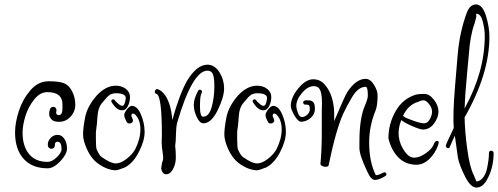

<svg xmlns="http://www.w3.org/2000/svg" viewBox="-20 -750 2249 867"><path d="M245 -230Q262 -230 262 -260V-279Q262 -334 194 -334Q161 -334 134.5 -301Q108 -268 95 -226.5Q82 -185 82 -151Q82 -90 111 -54.5Q140 -19 195 -19Q215 -19 236.5 -40Q258 -61 258 -76Q258 -110 240 -110Q228 -110 228 -97Q228 -84 219.5 -80Q211 -76 203 -81Q195 -86 196 -100.5Q197 -115 209.5 -128Q222 -141 240.5 -141Q259 -141 271 -122.5Q283 -104 282.5 -78.5Q282 -53 252 -21.5Q222 10 195 10Q125 10 86.5 -33Q48 -76 48 -152Q48 -196 65 -248.5Q82 -301 117 -342Q152 -383 199.5 -383Q247 -383 269.5 -374Q292 -365 306 -337Q320 -309 320 -277.5Q320 -246 298.5 -223Q277 -200 248 -200Q246 -200 245 -200Q221 -200 211.5 -212Q202 -224 202 -234.5Q202 -245 205 -255Q208 -265 216.5 -267Q225 -269 231 -263Q237 -257 234 -244.5Q231 -232 245 -230Z M575 -272Q600 -272 616.5 -233Q633 -194 633 -154Q633 -114 607 -63.5Q581 -13 544 6Q512 19 501 19Q460 17 418 -15Q391 -36 373 -75.5Q355 -115 355 -143Q355 -171 364.5 -220.5Q374 -270 417 -319Q458 -363 503 -363Q530 -363 548.5 -348.5Q567 -334 567 -312Q567 -290 557.5 -271Q548 -252 533 -252Q532 -252 531 -252Q506 -252 484 -289Q481 -293 483.5 -297Q486 -301 490.5 -301.5Q495 -302 498 -298Q502 -292 513.5 -282Q525 -272 532 -272Q544 -272 548 -307Q548 -329 503 -329Q494 -329 488.5 -327Q483 -325 480 -324Q477 -323 473.5 -320Q470 -317 468 -315.5Q466 -314 462.5 -310.5Q459 -307 458 -305Q453 -299 442.5 -287Q432 -275 426.5 -259Q421 -243 419.5 -216.5Q418 -190 415.5 -174Q413 -158 413 -152V-120Q413 -83 417 -74Q421 -65 424 -60Q430 -48 439 -41Q480 -12 502.5 -12Q525 -12 551.5 -32.5Q578 -53 591 -77Q614 -123 614 -166.5Q614 -210 589 -234Q575 -243 573 -228Q573 -225 578 -214.5Q583 -204 577.5 -198Q572 -192 563.5 -192.5Q555 -193 552.5 -198.5Q550 -204 545.5 -213Q541 -222 541 -231Q541 -240 553 -256Q566 -272 575 -272Z M710 -109 711 -141Q711 -317 687 -326Q679 -328 679 -334.5Q679 -341 683 -345Q687 -349 693 -347Q711 -341 727 -318Q753 -278 758 -208Q790 -323 824 -384Q868 -458 918 -458Q950 -457 971 -423.5Q992 -390 992 -351Q992 -312 963 -252.5Q934 -193 898 -193Q882 -193 868.5 -221.5Q855 -250 855 -276.5Q855 -303 874 -339Q877 -345 882.5 -345Q888 -345 891 -340.5Q894 -336 888.5 -325Q883 -314 883 -268.5Q883 -223 897 -223Q924 -223 936 -267Q948 -311 948 -359.5Q948 -408 938 -421Q930 -431 917 -431Q849 -431 780 -196Q775 -177 774.5 -142.5Q774 -108 771 -92Q774 -67 774 -40Q774 -13 764 8Q751 37 730 37Q720 37 714 27.5Q708 18 708 8L712 -17Q720 -29 715 -57Q710 -89 710 -109Z M1213 -272Q1238 -272 1254.5 -233Q1271 -194 1271 -154Q1271 -114 1245 -63.5Q1219 -13 1182 6Q1150 19 1139 19Q1098 17 1056 -15Q1029 -36 1011 -75.5Q993 -115 993 -143Q993 -171 1002.5 -220.5Q1012 -270 1055 -319Q1096 -363 1141 -363Q1168 -363 1186.5 -348.5Q1205 -334 1205 -312Q1205 -290 1195.5 -271Q1186 -252 1171 -252Q1170 -252 1169 -252Q1144 -252 1122 -289Q1119 -293 1121.5 -297Q1124 -301 1128.5 -301.5Q1133 -302 1136 -298Q1140 -292 1151.5 -282Q1163 -272 1170 -272Q1182 -272 1186 -307Q1186 -329 1141 -329Q1132 -329 1126.5 -327Q1121 -325 1118 -324Q1115 -323 1111.5 -320Q1108 -317 1106 -315.5Q1104 -314 1100.5 -310.5Q1097 -307 1096 -305Q1091 -299 1080.5 -287Q1070 -275 1064.5 -259Q1059 -243 1057.5 -216.5Q1056 -190 1053.5 -174Q1051 -158 1051 -152V-120Q1051 -83 1055 -74Q1059 -65 1062 -60Q1068 -48 1077 -41Q1118 -12 1140.5 -12Q1163 -12 1189.5 -32.5Q1216 -53 1229 -77Q1252 -123 1252 -166.5Q1252 -210 1227 -234Q1213 -243 1211 -228Q1211 -225 1216 -214.5Q1221 -204 1215.5 -198Q1210 -192 1201.5 -192.5Q1193 -193 1190.5 -198.5Q1188 -204 1183.5 -213Q1179 -222 1179 -231Q1179 -240 1191 -256Q1204 -272 1213 -272Z M1433 -242 1434 -286Q1434 -338 1419 -353Q1411 -361 1397 -361Q1370 -361 1344 -330.5Q1318 -300 1318 -272Q1318 -260 1325 -240.5Q1332 -221 1344.5 -221.5Q1357 -222 1368 -232.5Q1379 -243 1379 -256.5Q1379 -270 1375.5 -274Q1372 -278 1362.5 -277.5Q1353 -277 1350.5 -281.5Q1348 -286 1350 -291Q1352 -296 1358 -296V-297Q1361 -297 1373.5 -297Q1386 -297 1394 -289.5Q1402 -282 1402 -258.5Q1402 -235 1384 -218.5Q1366 -202 1341 -200Q1326 -200 1309.5 -228.5Q1293 -257 1293 -273Q1294 -311 1327.5 -351.5Q1361 -392 1394.5 -392Q1428 -392 1450 -364Q1486 -319 1489 -243V-203Q1539 -321 1548 -334Q1588 -394 1631 -394Q1652 -394 1668.5 -367.5Q1685 -341 1685 -320Q1685 -274 1676 -251Q1647 -181 1647 -107Q1647 -19 1677 41Q1689 41 1702.5 33.5Q1716 26 1720.5 29Q1725 32 1725 37Q1725 42 1720 45Q1692 62 1674 62.5Q1656 63 1641 30Q1639 25 1632 10.5Q1625 -4 1621.5 -13.5Q1618 -23 1613 -36Q1603 -64 1603 -82Q1603 -100 1603 -109Q1603 -215 1627 -271Q1642 -306 1641 -320Q1641 -358 1631 -358Q1597 -358 1569 -310Q1548 -275 1530 -237Q1497 -164 1464 -4Q1463 2 1453.5 3Q1444 4 1435.5 0Q1427 -4 1427 -10Q1433 -75 1433 -143.5Q1433 -212 1433 -242Z M1891 -165Q1877 -165 1841.5 -180.5Q1806 -196 1792 -208Q1761 -130 1809 -64Q1828 -38 1851 -38Q1874 -38 1902 -57.5Q1930 -77 1937.5 -96Q1945 -115 1955 -114Q1961 -113 1961 -107Q1961 -101 1957 -91Q1944 -56 1917.5 -31Q1891 -6 1859 -6Q1810 -7 1778 -40Q1747 -72 1734 -125Q1734 -191 1766.5 -248Q1799 -305 1859 -323Q1873 -326 1896 -326Q1919 -326 1939.5 -299.5Q1960 -273 1960 -246.5Q1960 -220 1940.5 -193Q1921 -166 1891 -165ZM1868 -290Q1823 -277 1800 -227Q1801 -227 1805.5 -222.5Q1810 -218 1845 -205.5Q1880 -193 1895 -193Q1910 -193 1920.5 -211Q1931 -229 1931 -246Q1931 -263 1917.5 -280Q1904 -297 1893 -297Q1882 -297 1868 -290Z M2029 -172Q2024 -230 2035 -363.5Q2046 -497 2047 -506Q2056 -607 2088 -693Q2102 -730 2130 -730Q2159 -729 2174.5 -678.5Q2190 -628 2190 -584Q2190 -416 2078 -220Q2079 -157 2090 -76Q2101 5 2119 40Q2126 58 2127.5 60Q2129 62 2129.5 64Q2130 66 2130 67.5Q2130 69 2131 69Q2147 69 2159.5 54Q2172 39 2178 16Q2188 -28 2188 -60Q2188 -66 2193 -68.5Q2198 -71 2203 -68.5Q2208 -66 2209 -60Q2209 11 2177 65Q2158 97 2131.5 97Q2105 97 2080 47Q2055 -3 2048 -36Q2037 -113 2034 -137Q2020 -109 2011 -86Q2009 -81 2004 -81Q1999 -81 1996 -84.5Q1993 -88 1993 -92.5Q1993 -97 2029 -172ZM2130 -686 2131 -676Q2129 -670 2126.5 -657.5Q2124 -645 2122 -641Q2103 -590 2097 -503Q2095 -478 2090 -428Q2080 -325 2078 -259L2080 -264Q2169 -428 2169 -587Q2169 -618 2160 -653Q2151 -688 2131 -688Q2130 -687 2130 -686Z"/></svg>

Font: Ruge Boogie
Style: Regular
Weight: 400
Version: Version 1.003